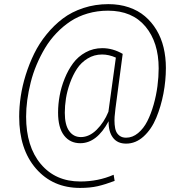

<svg xmlns="http://www.w3.org/2000/svg" viewBox="-20 -713 898 933"><path d="M506.8 -692.9Q560.5 -692.9 606 -677.5Q651.4 -662.1 684.3 -634Q717.3 -606 740.5 -567.4Q763.7 -528.8 774.9 -482.2Q786.1 -435.5 786.1 -382.8Q786.1 -321.3 774.2 -258.5Q762.2 -195.8 739.3 -140.4Q716.3 -85 678 -50Q639.6 -15.1 592.8 -15.1Q550.3 -15.1 528.6 -44.4Q506.8 -73.7 507.8 -124Q450.7 -17.1 370.1 -17.1Q320.3 -17.1 291.3 -54.7Q262.2 -92.3 262.2 -166Q262.2 -206.1 269.8 -247.8Q277.3 -289.6 294.2 -331.3Q311 -373 335.2 -405.8Q359.4 -438.5 396.2 -458.7Q433.1 -479 477.1 -479Q528.3 -479 576.2 -451.2L541 -185.1Q538.1 -162.6 536.9 -145.3Q535.6 -127.9 537.1 -107.9Q538.6 -87.9 544.2 -74.7Q549.8 -61.5 562 -52.7Q574.2 -43.9 592.8 -43.9Q624 -43.9 650.9 -66.2Q677.7 -88.4 695.8 -124Q713.9 -159.7 726.6 -204.6Q739.3 -249.5 745.1 -294.4Q751 -339.4 751 -380.9Q751 -507.3 686.8 -584.2Q622.6 -661.1 504.9 -661.1Q453.1 -661.1 406.2 -647.5Q359.4 -633.8 322.5 -609.4Q285.6 -585 254.2 -552Q222.7 -519 199.2 -480Q175.8 -440.9 158 -398.7Q140.1 -356.4 129.2 -312.5Q118.2 -268.6 112.5 -226.8Q106.9 -185.1 106.9 -146Q106.9 -1 178.2 84Q249.5 168.9 370.1 168.9Q457.5 168.9 532.2 136.2L537.1 166Q492.2 183.1 455.1 191.7Q418 200.2 369.1 200.2Q236.3 200.2 154.8 106.2Q73.2 12.2 73.2 -146Q73.2 -193.8 80.8 -244.9Q88.4 -295.9 105.2 -349.6Q122.1 -403.3 146.2 -452.6Q170.4 -502 206.3 -546.1Q242.2 -590.3 285.2 -622.8Q328.1 -655.3 385.3 -674.1Q442.4 -692.9 506.8 -692.9ZM373 -46.9Q413.6 -46.9 449.7 -82.5Q485.8 -118.2 506.8 -169.9L543 -433.1Q508.8 -448.2 476.1 -448.2Q437.5 -448.2 405.8 -428.7Q374 -409.2 354 -378.7Q334 -348.1 320.1 -309.6Q306.2 -271 300.5 -234.6Q294.9 -198.2 294.9 -165Q294.9 -106.4 315.9 -76.7Q336.9 -46.9 373 -46.9Z"/></svg>

Font: Fira Sans Compressed UltraLight
Style: Italic
Weight: 200
Width: 3
Italic angle: -8°
Designer: Carrois Corporate & Edenspiekermann AG
Foundry: Carrois Corporate GbR & Edenspiekermann AG
Version: Version 4.203;PS 004.203;hotconv 1.0.88;makeotf.lib2.5.64775